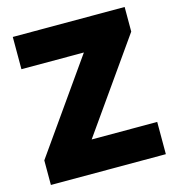

<svg xmlns="http://www.w3.org/2000/svg" viewBox="-106 -805 824 897"><g transform="rotate(-15 305.5 -357.0)"><path d="M586 0H30V-119L339 -558H37V-714H578V-595L269 -156H586Z"/></g></svg>

Font: Noto Sans Devanagari Black
Style: Regular
Weight: 900
Version: Version 2.003